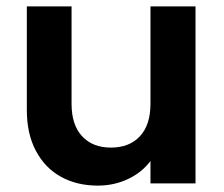

<svg xmlns="http://www.w3.org/2000/svg" viewBox="-20 -574 701 601"><path d="M592 -554V0H451V-70Q424 -34 380.5 -13.5Q337 7 286 7Q221 7 171 -20.5Q121 -48 92.5 -101.5Q64 -155 64 -229V-554H204V-249Q204 -183 237 -147.5Q270 -112 327 -112Q385 -112 418 -147.5Q451 -183 451 -249V-554Z"/></svg>

Font: MSTAGE SemiBold
Style: Regular
Weight: 600
Designer: Ninad Kale (Devanagari), Jonny Pinhorn (Latin)
Foundry: Indian Type Foundry
Version: 4.004